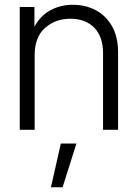

<svg xmlns="http://www.w3.org/2000/svg" viewBox="-20 -545 579 806"><path d="M125.5 -313V0H63V-515.6H124.5V-433.1Q150.4 -480 192.4 -502.4Q234.4 -524.9 285.6 -524.9Q339.4 -524.9 382.3 -502Q425.3 -479 450.4 -434.6Q475.6 -390.1 475.6 -325.7V0H412.6V-321.8Q412.6 -391.1 375.7 -428.7Q338.9 -466.3 275.4 -466.3Q212.4 -466.3 168.9 -427.7Q125.5 -389.2 125.5 -313ZM193.8 241.2 235.4 57.6H300.8L242.7 241.2Z"/></svg>

Font: Inter Display Light
Style: Regular
Weight: 300
Designer: Rasmus Andersson
Foundry: rsms
Version: Version 4.000;git-a52131595